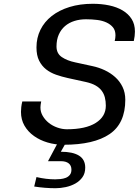

<svg xmlns="http://www.w3.org/2000/svg" viewBox="-20 -754 734 1016"><path d="M198 -217Q196 -208 195 -199.5Q194 -191 194 -185Q194 -161 206.5 -140Q219 -119 238.5 -103.5Q258 -88 283.5 -79Q309 -70 334 -70Q433 -70 486.5 -103.5Q540 -137 540 -195Q540 -218 535 -238Q530 -258 518 -274Q506 -290 486 -301.5Q466 -313 435 -320L339 -341Q307 -348 277 -358.5Q247 -369 224 -387Q201 -405 187 -433Q173 -461 173 -503Q173 -554 194 -596.5Q215 -639 254 -669.5Q293 -700 348 -717Q403 -734 471 -734Q517 -734 557.5 -725.5Q598 -717 628.5 -699Q659 -681 676.5 -653.5Q694 -626 694 -587Q694 -564 688 -537H587Q591 -553 591 -567Q591 -593 578 -609Q565 -625 543.5 -635Q522 -645 494 -648.5Q466 -652 435 -652Q402 -652 373.5 -643Q345 -634 324 -616Q303 -598 291 -571Q279 -544 279 -508Q279 -471 307 -452Q335 -433 378 -424L470 -404Q503 -397 534 -382.5Q565 -368 589.5 -346Q614 -324 628.5 -294Q643 -264 643 -226Q643 -101 560 -44.5Q477 12 317 12Q272 12 231.5 0Q191 -12 159.5 -34.5Q128 -57 109.5 -89Q91 -121 91 -162Q91 -173 92.5 -187Q94 -201 98 -217ZM335 -10 302 49Q365 49 398 69.5Q431 90 431 133Q431 163 416.5 183.5Q402 204 379 217Q356 230 328 236Q300 242 274 242Q218 242 161 233L173 183Q224 195 272 195Q285 195 300 193.5Q315 192 328 187Q341 182 349.5 171.5Q358 161 358 144Q358 122 343.5 110.5Q329 99 303 99H234L292 -10Z"/></svg>

Font: Perun
Style: Italic
Weight: 400
Italic angle: -12°
Foundry: Copyright (c) Stefan Peev, Context Ltd, 2016
Version: Version 1.027